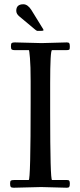

<svg xmlns="http://www.w3.org/2000/svg" viewBox="-20 -870 373 896"><path d="M70.8 -793Q55.9 -804.9 55.9 -819.6Q55.9 -850.1 88.9 -850.1Q109.1 -850.1 126 -824L179 -738Q179.2 -737.5 180.4 -736.1Q182.9 -732.2 182.9 -729.1Q182.9 -726.1 173.8 -726.1H152.8Q151.6 -726.1 147.7 -729.1Q143.8 -732.2 142.8 -732.9ZM172.1 2.9 43.9 6.1Q33.4 6.1 30.3 2.1Q27.1 -2 27.1 -13.4Q27.1 -24.9 31.1 -27.5Q35.2 -30 48.1 -30H114Q123 -30 123 -394V-491.9Q123 -562.3 119.8 -599.1Q116.5 -636 115 -636H49.1Q38.8 -636 34.9 -639Q31 -642.1 31 -654.1Q31 -666 34.7 -669.1Q38.3 -672.1 49.1 -672.1L174.1 -668.9Q174.1 -668.9 292 -672.1Q300.8 -672.1 303.3 -668.1Q305.9 -664.1 305.9 -652.3Q305.9 -640.6 303.1 -638.3Q300.3 -636 288.1 -636H222.9Q214.1 -636 214.1 -481V-345.9Q214.1 -30 222.9 -30H292Q300.5 -30 303.2 -26.6Q305.9 -23.2 305.9 -12.7Q305.9 -2.2 303.2 2Q300.5 6.1 292 6.1Z"/></svg>

Font: Fanwood Text
Style: Regular
Weight: 400
Version: Version 1.1001